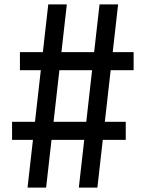

<svg xmlns="http://www.w3.org/2000/svg" viewBox="-20 -750 660 870"><path d="M104.8 100 198.7 -730H282.8L189 100ZM337.2 100 431 -730H515.2L421.3 100ZM70.3 -513.7H585.5V-431.8H70.3ZM34.7 -198.2H549.8V-116.3H34.7Z"/></svg>

Font: Monaspace Krypton Var ExLight
Style: Regular
Weight: 200
Designer: Riley Cran and the Lettermatic Team
Version: Version 1.200 (Monaspace Krypton Var)